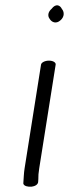

<svg xmlns="http://www.w3.org/2000/svg" viewBox="-20 -703 260 722"><path d="M134.3 -460 72.5 -70C71.1 -61.3 70.2 -52.4 69.6 -43.2L67.7 -13.5L67.7 -13C69.1 -3.1 85.9 0.3 98.8 -1C110.5 -2.4 123.9 -8.4 123.6 -20.8L124.3 -31.3L124.2 -31.9C123.8 -40 124.8 -52.9 127.5 -70L189.3 -460C190.6 -468.2 179.2 -475 164.2 -475C149.1 -475 135.6 -468.2 134.3 -460ZM173.9 -669.7C162 -659.6 157.3 -644.4 166.6 -632.3C174.2 -619.2 191.1 -611.8 207.5 -626.8C223.9 -640.9 221.3 -659.8 212.8 -669.2C206 -683.7 190 -691.1 173.9 -669.7Z"/></svg>

Font: MewTooHand
Style: BdWideIta
Weight: 400
Designer: Mew Too, Robert Jablonski
Version: Version 0.77